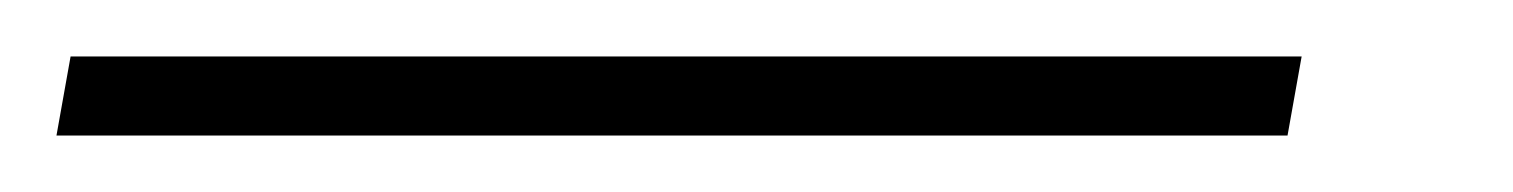

<svg xmlns="http://www.w3.org/2000/svg" viewBox="-84 66 536 68"><path d="M-59 86H377L372 114H-64Z"/></svg>

Font: Trirong ExtraLight
Style: Italic
Weight: 275
Italic angle: -12°
Designer: Katatrad Team
Foundry: CadsonDemak
Version: Version 1.003